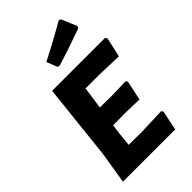

<svg xmlns="http://www.w3.org/2000/svg" viewBox="-265 -991 1083 1083"><g transform="rotate(-45 276.0 -449.5)"><path d="M428 -899 442 -896 481 -803 476 -790Q348 -744 253 -715L239 -719L214 -783Q323 -838 428 -899ZM476 -129 483 -117 459 0H42L73 -191L122 -645H544L552 -633L526 -516L374 -521H265L246 -388L350 -387L453 -390L461 -379L436 -262L324 -265L228 -264L220 -206L212 -124L317 -123Z"/></g></svg>

Font: Alegreya Sans SC ExtraBold
Style: Italic
Weight: 800
Italic angle: -7°
Designer: Juan Pablo del Peral
Foundry: Huerta Tipografica
Version: Version 2.007